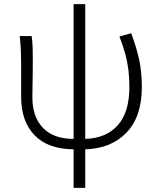

<svg xmlns="http://www.w3.org/2000/svg" viewBox="-20 -707 771 926"><path d="M335 199.2V13.2Q210 11.7 146 -55.4Q82 -122.6 82 -238.8V-395Q82 -427.2 80.8 -460Q79.6 -492.7 75.2 -533.2H132.8Q136.7 -504.4 137.5 -475.3Q138.2 -446.3 138.2 -412.1Q138.2 -379.4 137.7 -345Q137.2 -310.5 136.7 -281.7Q136.2 -252.9 136.2 -236.8Q136.2 -143.1 187.5 -90.1Q238.8 -37.1 335 -37.1V-687H391.1V-37.1Q491.7 -40 547.9 -102.8Q604 -165.5 604 -287.1Q604 -330.1 599.6 -367.4Q595.2 -404.8 585 -443.8Q574.7 -482.9 556.2 -530.8L612.8 -546.9Q639.2 -475.6 651.6 -417.2Q664.1 -358.9 664.1 -287.1Q664.1 -145 590.6 -67.9Q517.1 9.3 391.1 13.2V199.2Z"/></svg>

Font: Source Han Sans CN Light
Style: Regular
Weight: 300
Designer: Ryoko NISHIZUKA  (kana, bopomofo & ideographs); Paul D. Hunt (Latin, Greek & Cyrillic); Sandoll Communications , Soo-you
Foundry: Adobe
Version: Version 2.000;hotconv 1.0.107;makeotfexe 2.5.65593